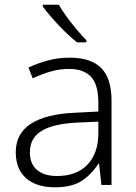

<svg xmlns="http://www.w3.org/2000/svg" viewBox="-20 -786 576 816"><path d="M276 -541Q366 -541 410 -497Q454 -453 454 -358V0H411L401 -90H398Q369 -45 327.5 -17.5Q286 10 212 10Q135 10 91 -28.5Q47 -67 47 -139Q47 -219 112 -260.5Q177 -302 301 -307L398 -312V-349Q398 -427 366.5 -460Q335 -493 274 -493Q233 -493 195 -482Q157 -471 119 -453L101 -499Q139 -517 183.5 -529Q228 -541 276 -541ZM308 -265Q206 -260 156.5 -229.5Q107 -199 107 -139Q107 -89 137.5 -63.5Q168 -38 222 -38Q305 -38 351 -85.5Q397 -133 398 -217V-269ZM230 -766Q242 -744 262.5 -716Q283 -688 305.5 -661Q328 -634 347 -615V-606H307Q282 -626 254 -653.5Q226 -681 201.5 -709Q177 -737 162 -758V-766Z"/></svg>

Font: Noto Sans Sinhala Light
Style: Regular
Weight: 300
Designer: Jelle Bosma - Monotype Design Team
Foundry: Monotype Imaging Inc.
Version: Version 2.006; ttfautohint (v1.8.4.7-5d5b)